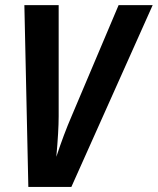

<svg xmlns="http://www.w3.org/2000/svg" viewBox="-20 -734 620 754"><path d="M210.4 -713.9V-277.8Q210.4 -219.7 201.2 -118.2Q230.5 -207 261.2 -277.8L445.8 -713.9H579.6L260.3 0H91.3L75.7 -713.9Z"/></svg>

Font: Open Sans Hebrew Condensed
Style: Bold Italic
Weight: 700
Width: 3
Italic angle: -12°
Foundry: Ascender Corporation, Yanek Iontef
Version: Version 2.001;PS 002.001;hotconv 1.0.70;makeotf.lib2.5.58329